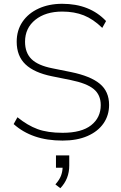

<svg xmlns="http://www.w3.org/2000/svg" viewBox="-20 -733 640 1012"><path d="M310 8Q228 8 164 -14Q100 -36 52 -79L72 -115Q125 -72 178 -52.5Q231 -33 310 -33Q410 -33 460.5 -73Q511 -113 511 -179Q511 -233 474 -263.5Q437 -294 353 -311L254 -331Q160 -350 114 -394Q68 -438 68 -513Q68 -573 98.5 -618Q129 -663 183.5 -688Q238 -713 308 -713Q453 -713 539 -622L519 -586Q472 -632 422 -652Q372 -672 308 -672Q220 -672 166 -628.5Q112 -585 112 -513Q112 -455 146 -421.5Q180 -388 256 -373L355 -353Q457 -332 506 -291.5Q555 -251 555 -180Q555 -125 525.5 -82.5Q496 -40 441 -16Q386 8 310 8ZM298 259 272 239Q293 215 301 194.5Q309 174 310 151H275V86H345V140Q345 210 298 259Z"/></svg>

Font: Nunito Sans ExtraLight
Style: Regular
Weight: 200
Designer: Vernon Adams
Foundry: Vernon Adams
Version: Version 3.006; ttfautohint (v1.8.3)